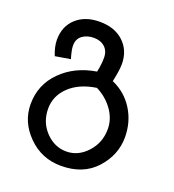

<svg xmlns="http://www.w3.org/2000/svg" viewBox="-120 -524 753 832"><g transform="rotate(20 256.0 -107.5)"><path d="M339.8 -207Q402.3 -179.7 437.5 -123Q472.7 -66.4 472.7 3.9Q472.7 85.9 414.1 150.4Q355.5 214.8 253.9 214.8Q164.1 214.8 101.6 152.3Q39.1 89.8 39.1 7.8Q39.1 -82 101.6 -144.5Q164.1 -207 261.7 -222.7Q269.5 -257.8 269.5 -289.1Q269.5 -320.3 250 -337.9Q230.5 -355.5 199.2 -355.5Q168 -355.5 146.5 -339.8Q125 -324.2 125 -293Q125 -273.4 136.7 -234.4L66.4 -222.7Q50.8 -261.7 50.8 -293Q50.8 -355.5 91.8 -392.6Q132.8 -429.7 199.2 -429.7Q269.5 -429.7 310.5 -390.6Q351.6 -351.6 351.6 -289.1Q351.6 -261.7 339.8 -207ZM390.6 -3.9Q390.6 -50.8 361.3 -91.8Q332 -132.8 285.2 -156.2Q207 -144.5 162.1 -101.6Q117.2 -58.6 117.2 0Q117.2 62.5 158.2 105.5Q199.2 148.4 253.9 148.4Q308.6 148.4 349.6 103.5Q390.6 58.6 390.6 -3.9Z"/></g></svg>

Font: 和音 by 宁静之雨，公众号njzyshare
Style: Regular
Weight: 400
Designer: Steve Matteson
Foundry: Ascender Corporation
Version: Version 6.00;June 8, 2018;FontCreator 11.0.0.2388 32-bit